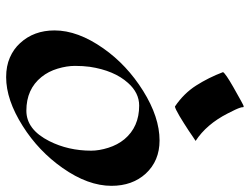

<svg xmlns="http://www.w3.org/2000/svg" viewBox="-113 -681 802 616"><g transform="rotate(90 288.0 -373.0)"><path d="M227.5 8.3Q191.9 8.3 164.6 -3.7Q137.2 -15.6 118.2 -36.6Q77.6 -80.6 77.6 -147Q77.6 -221.7 135.3 -303.7Q188 -378.9 271.5 -431.2Q356 -483.9 430.7 -483.9Q496.1 -483.9 537.1 -439.5Q576.2 -396.5 576.2 -329.6Q576.2 -254.4 519 -172.9Q464.8 -95.7 384.3 -44.9Q300.3 8.3 227.5 8.3ZM463.4 -264.6Q463.4 -290 454.1 -319.6Q444.8 -349.1 426.8 -371.1Q387.2 -418.5 318.8 -418.5Q277.8 -418.5 246.1 -382.8Q206.1 -338.4 194.3 -259.8Q191.4 -238.3 191.4 -212.4Q191.4 -186.5 200.2 -157Q209 -127.4 227.1 -105Q266.1 -56.6 335 -56.6Q395.5 -56.6 432.6 -129.9Q463.4 -190.9 463.4 -264.6ZM432.1 -599.6Q427.2 -596.7 418.5 -590.6Q409.7 -584.5 398.7 -577.1Q387.7 -569.8 375.7 -562.3Q363.8 -554.7 353 -548.3Q329.1 -534.2 321.8 -533.2Q279.8 -561.5 254.4 -601.3Q229 -641.1 211.4 -687.5Q215.3 -695.3 258.8 -720.2Q317.9 -753.9 321 -753.9Q324.2 -753.9 324 -751Q323.7 -748 325.7 -742.2Q329.1 -731 344.2 -702.1Q378.9 -634.3 432.1 -599.6Z"/></g></svg>

Font: Fondamento
Style: Italic
Weight: 400
Italic angle: -12°
Version: Version 1.000